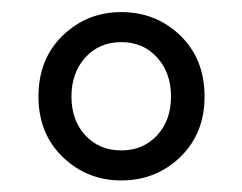

<svg xmlns="http://www.w3.org/2000/svg" viewBox="-20 -785 409 324"><path d="M184.6 -480.5Q127 -480.5 85.9 -520Q44.9 -559.6 44.9 -622.1Q44.9 -685.5 85.9 -725.1Q127 -764.6 184.6 -764.6Q243.2 -764.6 284.2 -725.1Q325.2 -685.5 325.2 -622.1Q325.2 -559.6 284.2 -520Q243.2 -480.5 184.6 -480.5ZM124 -556.6Q147.5 -531.2 184.6 -531.2Q221.7 -531.2 245.1 -556.6Q268.6 -582 268.6 -622.1Q268.6 -662.1 245.1 -688Q221.7 -713.9 184.6 -713.9Q147.5 -713.9 124 -688Q100.6 -662.1 100.6 -622.1Q100.6 -582 124 -556.6Z"/></svg>

Font: Bpmf Zihi Sans Regular
Style: Regular
Weight: 400
Foundry: But Ko
Version: Version 1.320